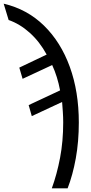

<svg xmlns="http://www.w3.org/2000/svg" viewBox="-93 -785 494 1045"><path d="M189 240Q217 163 234 73.5Q251 -16 251 -119Q251 -147 249 -176Q247 -205 245 -230L80 -153L63 -213L234 -293Q220 -368 191 -431L30 -356L12 -417L161 -488Q123 -558 69 -606.5Q15 -655 -46 -676L-73 -765Q55 -735 146.5 -645.5Q238 -556 287 -421Q336 -286 336 -118Q336 -14 319.5 77Q303 168 275 240Z"/></svg>

Font: Avrile Sans Condensed
Style: Regular
Weight: 400
Width: 3
Designer: Monotype Design Team
Foundry: Monotype Imaging Inc.
Version: Version 2.001;September 10, 2019;FontCreator 11.5.0.2425 64-